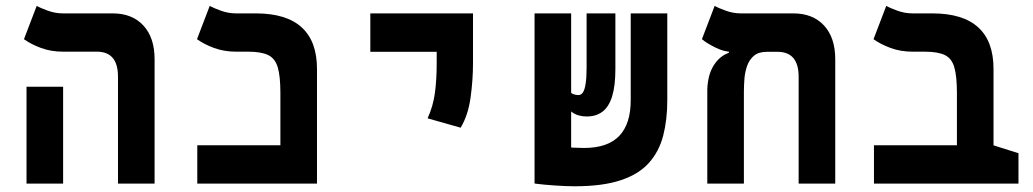

<svg xmlns="http://www.w3.org/2000/svg" viewBox="-20 -632 3556 661"><path d="M386.2 0V-368.2Q386.2 -454.1 313.5 -454.1H197.3Q155.8 -454.1 121.3 -466.8Q86.9 -479.5 62.5 -497.1L106.4 -611.8Q117.7 -605 143.8 -595.5Q169.9 -585.9 196.8 -585.9H368.2Q435.1 -585.9 473.6 -544.2Q512.2 -502.4 512.2 -428.2V0ZM71.3 0V-333.5H197.3V0Z M945.3 0V-312Q945.3 -369.6 936.3 -400.1Q927.2 -430.7 903.3 -442.4Q879.4 -454.1 834.5 -454.1H793Q751.5 -454.1 717 -466.8Q682.6 -479.5 658.2 -497.1L702.1 -611.8Q713.4 -605 739.5 -595.5Q765.6 -585.9 792.5 -585.9H860.8Q965.8 -585.9 1018.6 -537.8Q1071.3 -489.7 1071.3 -395V0ZM659.2 0V-131.8H1071.3V0Z M1565.9 -192.4 1452.1 -224.6Q1471.2 -266.6 1477.3 -312Q1483.4 -357.4 1483.4 -414.1V-585.9H1608.4V-414.1Q1608.4 -357.4 1600.1 -296.6Q1591.8 -235.8 1565.9 -192.4ZM1254.9 -453.6V-585.9H1608.4V-453.6Z M1958 9.3Q1930.7 9.3 1890.4 6.6Q1850.1 3.9 1821.3 0L1845.7 -132.3Q1850.6 -130.9 1869.4 -129.2Q1888.2 -127.4 1912.4 -126Q1936.5 -124.5 1958.3 -123.5Q1980 -122.6 1990.2 -122.6Q2031.7 -122.6 2062 -133.1Q2092.3 -143.6 2112.1 -164.3Q2131.8 -185.1 2141.6 -215.8Q2151.4 -246.6 2151.4 -287.6V-585.9H2277.3V-287.6Q2277.3 -219.7 2263.2 -165Q2249 -110.4 2214.1 -71.3Q2179.2 -32.2 2116.9 -11.5Q2054.7 9.3 1958 9.3ZM1946.3 0.5 1820.3 -0.5V-585.9H1946.3ZM2000 -231Q1970.2 -231 1950.4 -245.1Q1930.7 -259.3 1920.4 -274.9L1939.5 -318.4Q1945.3 -311.5 1953.4 -308.1Q1961.4 -304.7 1971.2 -304.7Q1981 -304.7 1987.1 -314.2Q1993.2 -323.7 1996.3 -344.7Q1999.5 -365.7 1999.5 -399.4V-585.9H2098.6V-395Q2098.6 -336.4 2087.4 -300.3Q2076.2 -264.2 2054.2 -247.6Q2032.2 -231 2000 -231Z M2855.5 -428.2V0H2729.5V-367.7Q2729.5 -453.6 2656.7 -453.6H2498Q2472.7 -453.6 2442.6 -468.5Q2412.6 -483.4 2396.5 -497.1L2440.4 -611.8Q2451.7 -605 2477.8 -595.5Q2503.9 -585.9 2530.8 -585.9H2711.4Q2778.3 -585.9 2816.9 -544.2Q2855.5 -502.4 2855.5 -428.2ZM2489.3 -450.2V-485.4L2620.1 -453.6Q2591.3 -453.6 2575.2 -439.7Q2559.1 -425.8 2551.8 -404.3Q2544.4 -382.8 2542.7 -359.1Q2541 -335.4 2541 -315.4V0H2415V-324.7Q2417 -375.5 2437.5 -407.5Q2458 -439.5 2489.3 -450.2Z M3486.3 -104.5V0H2988.8V-131.8H3399.9ZM3400.4 -395V0H3274.4V-311.5Q3274.4 -369.1 3265.6 -399.9Q3256.8 -430.7 3232.9 -442.4Q3209 -454.1 3163.6 -454.1H3122.1Q3080.6 -454.1 3046.1 -466.8Q3011.7 -479.5 2987.3 -497.1L3031.2 -611.8Q3042.5 -605 3068.6 -595.5Q3094.7 -585.9 3121.6 -585.9H3189.9Q3294.9 -585.9 3347.7 -537.8Q3400.4 -489.7 3400.4 -395Z"/></svg>

Font: Cascadia Code
Style: Regular
Weight: 400
Monospace: yes
Designer: Aaron Bell
Foundry: Saja Typeworks
Version: Version 2106.017